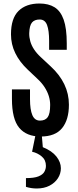

<svg xmlns="http://www.w3.org/2000/svg" viewBox="-20 -761 438 1084"><path d="M209.5 9.8Q129.4 9.8 88.4 -39.6Q47.4 -88.9 47.4 -202.6V-256.3H149.4V-200.7Q149.4 -142.1 162.6 -111.1Q175.8 -80.1 205.6 -80.1Q235.4 -80.1 249.3 -99.4Q263.2 -118.7 263.2 -168.5Q263.2 -193.8 255.4 -219Q247.6 -244.1 231.7 -268.8Q215.8 -293.5 190.9 -316.4L136.2 -368.2Q90.3 -411.6 66.2 -461.2Q42 -510.7 42 -567.4Q42 -657.2 84.5 -699.2Q127 -741.2 203.1 -741.2Q253.9 -741.2 288.1 -720Q322.3 -698.7 339.6 -649.7Q356.9 -600.6 356.9 -516.1V-480H257.3V-530.3Q257.3 -588.9 245.6 -619.9Q233.9 -650.9 204.1 -650.9Q175.3 -650.9 160.9 -634.3Q146.5 -617.7 145 -573.7Q144.5 -551.3 150.9 -528.3Q157.2 -505.4 171.6 -483.2Q186 -460.9 209 -439.5L265.1 -387.2Q316.9 -339.8 343 -285.4Q369.1 -231 369.1 -169.9Q369.1 -85 330.6 -37.6Q292 9.8 209.5 9.8ZM187 303.2Q156.7 303.2 126.5 293.9V244.6Q172.9 244.6 197 234.9Q221.2 225.1 230.2 209.2Q239.3 193.4 239.3 175.3Q239.3 142.1 215.3 122.1Q191.4 102.1 161.1 95.7L180.7 0H215.8L221.7 69.8Q273.4 90.8 298.6 122.8Q323.7 154.8 323.7 189Q323.7 219.2 306.9 245.4Q290 271.5 259.5 287.4Q229 303.2 187 303.2Z"/></svg>

Font: Antonio Medium
Style: Regular
Weight: 500
Designer: Vernon Adams
Foundry: Vernon Adams
Version: Version 1.002